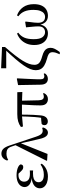

<svg xmlns="http://www.w3.org/2000/svg" viewBox="1148 -2006 1085 3421"><g transform="rotate(-90 1690.5 -295.5)"><path d="M254 16Q194 16 147 -1.5Q100 -19 73 -51.5Q46 -84 46 -129Q46 -167 68.5 -200Q91 -233 141.5 -254Q192 -275 275 -278V-270Q166 -274 117 -310Q68 -346 68 -399Q68 -437 91.5 -470Q115 -503 162 -523Q209 -543 281 -543Q322 -543 360 -535.5Q398 -528 427.5 -513.5Q457 -499 471 -476Q473 -452 460.5 -438Q448 -424 426 -424Q406 -424 390.5 -430.5Q375 -437 351 -462L291 -525H350L366 -502Q340 -505 321.5 -507Q303 -509 284 -509Q227 -509 195.5 -481.5Q164 -454 164 -408Q164 -362 196 -333.5Q228 -305 304 -305Q318 -305 331.5 -305.5Q345 -306 364 -307V-248Q342 -250 331 -250Q320 -250 311 -250Q251 -250 217 -236.5Q183 -223 168.5 -201Q154 -179 154 -151Q154 -108 186.5 -82.5Q219 -57 286 -57Q342 -57 386.5 -72Q431 -87 469 -116L485 -96Q452 -47 392 -15.5Q332 16 254 16Z M541 1 536 -7 822 -578 855 -482 658 9ZM1037 16Q1014 16 993 2.5Q972 -11 954 -46Q936 -81 922 -147L845 -479L842 -481L791 -628Q773 -685 742.5 -704Q712 -723 665 -723Q629 -723 601.5 -714Q574 -705 552 -692L541 -712Q555 -757 586.5 -785Q618 -813 664 -813Q715 -813 749 -779Q783 -745 809 -666L965 -198Q981 -150 997 -124Q1013 -98 1031 -87.5Q1049 -77 1071 -77Q1081 -77 1095.5 -79.5Q1110 -82 1121 -87L1130 -69Q1120 -31 1094.5 -7.5Q1069 16 1037 16Z M1236 14Q1207 14 1189 -2Q1171 -18 1171 -44Q1171 -61 1176.5 -74Q1182 -87 1194 -96Q1224 -100 1255.5 -103Q1287 -106 1323 -107L1298 -79Q1310 -148 1315.5 -218Q1321 -288 1323.5 -355Q1326 -422 1327 -482H1359Q1359 -426 1358 -364.5Q1357 -303 1354.5 -242Q1352 -181 1346 -125Q1342 -56 1313.5 -21Q1285 14 1236 14ZM1147 -429 1138 -465Q1184 -499 1238 -514.5Q1292 -530 1367 -530H1758L1762 -440L1565 -447H1344ZM1636 16Q1586 16 1554.5 -15Q1523 -46 1523 -117Q1523 -167 1525.5 -226.5Q1528 -286 1532 -351.5Q1536 -417 1539 -482H1606L1614 -149Q1616 -98 1632.5 -77.5Q1649 -57 1677 -57Q1696 -57 1708.5 -61Q1721 -65 1734 -72L1743 -56Q1727 -21 1700 -2.5Q1673 16 1636 16Z M1996 15Q1949 15 1921 -16.5Q1893 -48 1892 -116L1885 -516L1997 -538L2005 -531Q2000 -439 1997 -374Q1994 -309 1992 -263Q1990 -217 1989 -183.5Q1988 -150 1988 -123Q1988 -78 2003 -63Q2018 -48 2041 -48Q2055 -48 2065.5 -51.5Q2076 -55 2085 -59L2095 -42Q2086 -21 2059.5 -3Q2033 15 1996 15Z M2434 227Q2452 188 2461.5 156.5Q2471 125 2471 98Q2471 76 2463 58.5Q2455 41 2430.5 26.5Q2406 12 2354 -1Q2279 -22 2234 -49.5Q2189 -77 2169.5 -114.5Q2150 -152 2150 -200Q2150 -246 2170.5 -298.5Q2191 -351 2235 -415.5Q2279 -480 2349 -562Q2419 -644 2519 -750L2507 -713V-727H2185V-818L2563 -802V-748Q2477 -649 2416.5 -571.5Q2356 -494 2318.5 -432.5Q2281 -371 2263.5 -320Q2246 -269 2246 -223Q2246 -171 2279.5 -140Q2313 -109 2399 -86Q2460 -69 2492 -47Q2524 -25 2536.5 2.5Q2549 30 2549 64Q2549 102 2529.5 140Q2510 178 2474 227Z M2808 16Q2747 16 2699.5 -12.5Q2652 -41 2625.5 -95Q2599 -149 2599 -228Q2599 -307 2625.5 -367.5Q2652 -428 2698 -470Q2744 -512 2803 -534L2819 -513Q2760 -471 2731.5 -407Q2703 -343 2703 -237Q2703 -129 2738.5 -82Q2774 -35 2828 -35Q2872 -35 2901.5 -64Q2931 -93 2931 -153Q2931 -205 2925 -257.5Q2919 -310 2914 -374L3007 -389L3017 -383Q3014 -347 3008.5 -306.5Q3003 -266 2999 -228Q2995 -190 2995 -161Q2995 -100 3022 -67.5Q3049 -35 3100 -35Q3136 -35 3164 -56.5Q3192 -78 3208.5 -124Q3225 -170 3225 -243Q3225 -339 3197 -403.5Q3169 -468 3111 -511L3127 -535Q3219 -502 3273 -426Q3327 -350 3327 -235Q3327 -151 3301 -95.5Q3275 -40 3228 -12Q3181 16 3119 16Q3048 16 3006 -29Q2964 -74 2956 -165H2968Q2966 -105 2944.5 -65Q2923 -25 2888 -4.5Q2853 16 2808 16Z"/></g></svg>

Font: Noto Serif TC SemiBold
Style: Regular
Weight: 600
Version: Version 2.002-H1;hotconv 1.1.0;makeotfexe 2.6.0